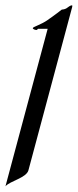

<svg xmlns="http://www.w3.org/2000/svg" viewBox="-38 -667 285 703"><path d="M223.5 -630.9C225.5 -638.3 226.9 -642.9 226.9 -645.3C226.9 -646.8 226.3 -647.5 225 -647.5C219.6 -647.5 211.6 -641.1 205.5 -636.7C199 -632.3 188.1 -631.8 188.1 -631.8C188.1 -631.8 161.5 -610.8 136.4 -593.8C115.1 -578.1 83.3 -568.8 82.2 -564.5C81 -560.1 91.9 -557.1 95.3 -557.1C98.3 -557.1 100.9 -561.5 100.9 -561.5H136.5L-18 15.1C-1.5 -4.4 58.6 -15.6 66.1 -43.5Z"/></svg>

Font: Pierce
Style: Oblique
Weight: 400
Italic angle: -15°
Version: Version 0.2.0